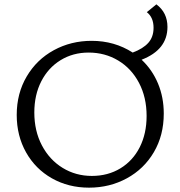

<svg xmlns="http://www.w3.org/2000/svg" viewBox="-20 -855 831 884"><path d="M57 -326Q57 -425 103 -503Q149 -581 228 -624Q307 -667 402 -667Q507 -667 591 -613Q639 -631 663 -658Q687 -685 687 -727Q687 -775 656 -799L700 -835Q751 -797 751 -731Q751 -626 632 -580Q681 -534 707.5 -470.5Q734 -407 734 -332Q734 -232 688.5 -154.5Q643 -77 564 -34Q485 9 390 9Q295 9 219 -34Q143 -77 100 -153.5Q57 -230 57 -326ZM403 -45Q477 -45 534.5 -80Q592 -115 623.5 -177.5Q655 -240 655 -321Q655 -407 620 -473.5Q585 -540 524 -576.5Q463 -613 388 -613Q316 -613 259 -578Q202 -543 170 -480.5Q138 -418 138 -337Q138 -252 173 -185.5Q208 -119 268.5 -82Q329 -45 403 -45Z"/></svg>

Font: QiushuiShotai Bright
Style: Regular
Weight: 400
Designer: Christian Thalmann (Catharsis Fonts)
Version: Version 1.250;